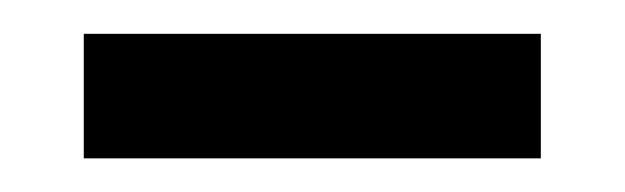

<svg xmlns="http://www.w3.org/2000/svg" viewBox="-20 -287 368 113"><path d="M29.3 -193.8V-267.1H298.3V-193.8Z"/></svg>

Font: Harmattan
Style: Bold
Weight: 700
Designer: George W. Nuss III and SIL International
Foundry: SIL International
Version: Version 4.000